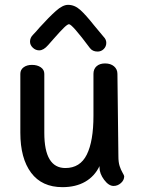

<svg xmlns="http://www.w3.org/2000/svg" viewBox="-20 -772 596 793"><path d="M493 -44Q493 -28 479.5 -16Q466 -4 449 -4Q429 -4 410 -29.5Q391 -55 391 -80V-86Q371 -44 332 -21.5Q293 1 238 1Q153 1 108.5 -58.5Q64 -118 64 -224V-467Q64 -484 77.5 -494Q91 -504 112 -504Q134 -504 148.5 -494Q163 -484 163 -467V-223Q163 -78 250 -78Q311 -78 338.5 -133.5Q366 -189 366 -294V-467Q366 -487 379 -498.5Q392 -510 414 -510Q437 -510 451 -498Q465 -486 465 -467L469 -126Q469 -102 474 -86.5Q479 -71 486 -59Q493 -47 493 -44ZM351 -574Q278 -672 265 -672Q259 -672 244.5 -658Q230 -644 201 -611L179 -586Q160 -564 142 -564Q127 -564 115.5 -575Q104 -586 104 -600Q104 -616 116 -628Q128 -640 143 -658Q182 -701 210.5 -726.5Q239 -752 261 -752Q288 -752 311 -731.5Q334 -711 368 -668Q394 -636 408 -620Q419 -609 419 -595Q419 -580 408.5 -569.5Q398 -559 383 -559Q362 -559 351 -574Z"/></svg>

Font: Mali Medium
Style: Regular
Weight: 500
Version: Version 1.000; ttfautohint (v1.6)